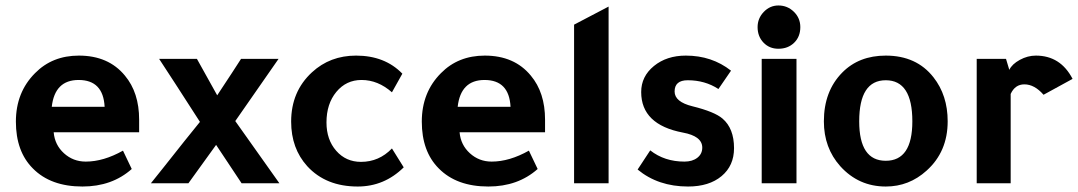

<svg xmlns="http://www.w3.org/2000/svg" viewBox="-20 -669 3936 701"><path d="M488 -186H176Q180 -140 213.5 -109.5Q247 -79 293 -79Q358 -79 429 -119L461 -52Q389 12 281 12Q165 12 100 -54Q38 -116 38 -225Q38 -332 108 -402Q171 -466 268 -466Q376 -466 436 -393Q488 -331 488 -232ZM169 -279H362Q357 -377 267 -377Q180 -377 169 -279Z M997 -454 839 -227 1000 0H862L769 -140L668 0H531Q542 -13 563 -40L579 -60Q661 -164 710 -224Q684 -265 621 -362Q579 -426 561 -454H699L773 -321Q792 -349 827 -403Q850 -439 860 -454Z M1454 -58Q1383 12 1286 12Q1170 12 1102 -62Q1043 -127 1043 -225Q1043 -335 1119 -405Q1185 -466 1280 -466Q1385 -466 1449 -400L1411 -332Q1360 -377 1300 -377Q1244 -377 1208 -333.5Q1172 -290 1172 -222Q1172 -159 1207.5 -118.5Q1243 -78 1298 -78Q1364 -78 1411 -127Z M1970 -186H1658Q1662 -140 1695.5 -109.5Q1729 -79 1775 -79Q1840 -79 1911 -119L1943 -52Q1871 12 1763 12Q1647 12 1582 -54Q1520 -116 1520 -225Q1520 -332 1590 -402Q1653 -466 1750 -466Q1858 -466 1918 -393Q1970 -331 1970 -232ZM1651 -279H1844Q1839 -377 1749 -377Q1662 -377 1651 -279Z M2202 -645V0H2076V-579Z M2603 -344Q2554 -376 2491 -376Q2443 -376 2443 -335Q2443 -297 2508 -281Q2589 -261 2618 -236Q2660 -200 2660 -128Q2660 -64 2614.5 -26Q2569 12 2492 12Q2383 12 2308 -50L2354 -120Q2406 -79 2479 -79Q2508 -79 2526 -93Q2544 -107 2544 -130Q2544 -172 2473 -185Q2321 -214 2321 -333Q2321 -390 2367.5 -428Q2414 -466 2484 -466Q2579 -466 2649 -411Z M2888 -454V0H2761V-454ZM2746 -570Q2746 -602 2768.5 -625.5Q2791 -649 2822 -649Q2855 -649 2878.5 -626Q2902 -603 2902 -570Q2902 -535 2879.5 -513Q2857 -491 2822 -491Q2789 -491 2767.5 -513.5Q2746 -536 2746 -570Z M3214 -466Q3326 -466 3388 -387Q3440 -321 3440 -226Q3440 -115 3363 -46Q3299 12 3214 12Q3115 12 3048 -62Q2988 -129 2988 -226Q2988 -336 3055 -404Q3116 -466 3214 -466ZM3214 -82Q3311 -82 3311 -226Q3311 -376 3214 -376Q3117 -376 3117 -226Q3117 -82 3214 -82Z M3653 -454 3665 -414Q3675 -435 3703.5 -450.5Q3732 -466 3762 -466Q3852 -466 3896 -381L3790 -323Q3757 -361 3720 -361Q3686 -361 3670 -326V0H3546V-454Z"/></svg>

Font: Tajawal
Style: Bold
Weight: 700
Designer: Boutros Fonts
Foundry: Created by Boutros International 2017
Version: Version 1.700